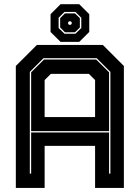

<svg xmlns="http://www.w3.org/2000/svg" viewBox="-20 -920 684 940"><path d="M57.5 0V-597L160.5 -700H483.5L586.5 -597V0H445.5V-206H198.5V0ZM126 -70H132.5V-271.5H514V-70H520.5V-568L453.5 -635H193L126 -568ZM198.5 -347H445.5V-528L415 -558.5H229L198.5 -528ZM132.5 -278V-566L195.5 -628.5H451L514 -566V-278ZM276.5 -715 227.5 -763.5V-850.5L276.5 -899.5H368L417 -850.5V-763.5L368 -715ZM295.5 -755H349.5L378 -783V-833L349.5 -861.5H295.5L267 -833V-783ZM298 -762 274.5 -785.5V-831L298 -854.5H347L371 -831V-785.5L347 -762ZM318 -798.5H326.5L331 -803.5V-811L326.5 -815.5H318L313.5 -811V-803.5Z"/></svg>

Font: Tourney ExtraBold
Style: Regular
Weight: 800
Designer: Tyler Finck
Foundry: Etcetera Type Co
Version: Version 1.015